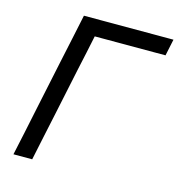

<svg xmlns="http://www.w3.org/2000/svg" viewBox="-106 -806 838 900"><g transform="rotate(15 313.0 -356.5)"><path d="M40 0Q52.5 -59 64.5 -114Q76 -169 90 -236L140 -473Q154.5 -541 166.5 -597Q178.5 -653 191 -713H625.5L608.5 -632.5H265Q256.5 -592 247.8 -550.5Q239 -509 228.5 -461.5L181 -236Q166.5 -169 155 -114Q143.5 -59 131 0Z"/></g></svg>

Font: Heraclito
Style: Italic
Weight: 400
Italic angle: -12°
Designer: Kostas Bartsokas (font) & Cristiano Sobral (main changes)
Foundry: Kostas Bartsokas (font) & Cristiano Sobral (main changes)
Version: Version 1.00;July 8, 2020;FontCreator 13.0.0.2655 64-bit